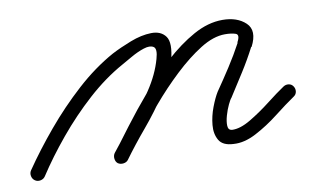

<svg xmlns="http://www.w3.org/2000/svg" viewBox="-63 -352 751 461"><g transform="rotate(-10 313.0 -122.0)"><path d="M-10 27Q-16 23 -17.5 15.5Q-19 8 -15 2Q15 -42 53.5 -88Q92 -134 136 -174Q180 -214 227 -240Q248 -251 275 -261.5Q302 -272 326 -272.5Q350 -273 361.5 -257Q373 -241 362 -199Q351 -161 326 -123Q301 -85 271.5 -50Q242 -15 218 18Q214 23 206.5 24Q199 25 193 21Q188 17 187 9.5Q186 2 190 -4Q213 -34 241.5 -67.5Q270 -101 294 -137Q318 -173 328 -209Q335 -233 326.5 -238.5Q318 -244 302.5 -239Q287 -234 270.5 -224.5Q254 -215 245 -210Q200 -185 158 -147Q116 -109 79.5 -65Q43 -21 15 22Q11 28 3.5 29.5Q-4 31 -10 27ZM194 21Q188 17 187 9.5Q186 2 190 -3Q208 -27 234 -61.5Q260 -96 291.5 -133Q323 -170 358 -202Q393 -234 429 -254Q465 -274 500 -274Q536 -274 556.5 -254.5Q577 -235 558 -198Q558 -198 558 -198Q558 -198 557 -198Q557 -198 557 -198Q557 -198 557 -198Q542 -169 524.5 -141.5Q507 -114 489 -86Q486 -83 480.5 -71.5Q475 -60 471 -46Q467 -32 467.5 -21.5Q468 -11 477 -10Q497 -9 523 -24.5Q549 -40 574 -59.5Q599 -79 617 -91Q623 -95 630 -94Q637 -93 641 -87Q645 -81 644 -74Q643 -67 637 -63Q615 -48 587.5 -26.5Q560 -5 530.5 10.5Q501 26 475 24Q449 23 440 7.5Q431 -8 433 -29.5Q435 -51 443 -72Q451 -93 459 -106Q477 -132 494.5 -159Q512 -186 527 -214Q527 -214 527 -214Q527 -214 527 -214Q526 -214 526 -214Q526 -214 526 -214Q536 -232 526 -235.5Q516 -239 500 -239Q472 -239 440 -219Q408 -199 374.5 -167.5Q341 -136 311 -100.5Q281 -65 256.5 -33.5Q232 -2 218 17Q214 23 206.5 24Q199 25 194 21Z"/></g></svg>

Font: FRB American Cursive Guidelines Arrows
Style: Italic
Weight: 400
Italic angle: -25°
Version: Version 2.0;Modular Font Editor K font №1